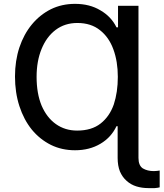

<svg xmlns="http://www.w3.org/2000/svg" viewBox="-20 -757 836 981"><path d="M687.5 -727.5Q687.5 -533.2 687.5 49.8Q687.5 88.9 710 103.5Q733.4 117.2 765.6 117.2Q774.4 117.2 782.2 116.2Q790 115.2 795.9 114.3Q795.9 142.6 795.9 200.2Q785.2 203.1 770.5 204.1Q754.9 204.1 738.3 204.1Q705.1 204.1 676.8 195.3Q648.4 186.5 627 167Q605.5 148.4 592.8 119.1Q581.1 89.8 581.1 49.8Q581.1 -3.9 581.1 -112.3Q580.1 -112.3 575.2 -112.3Q547.9 -54.7 493.2 -22.5Q437.5 10.7 363.3 10.7Q295.9 10.7 240.2 -16.6Q183.6 -44.9 142.6 -94.7Q101.6 -145.5 79.1 -214.8Q56.6 -284.2 56.6 -366.2Q56.6 -446.3 79.1 -514.6Q101.6 -582 142.6 -631.8Q183.6 -681.6 240.2 -710Q295.9 -737.3 363.3 -737.3Q438.5 -737.3 493.2 -704.1Q548.8 -671.9 575.2 -617.2Q578.1 -617.2 583 -617.2Q583 -644.5 583 -727.5Q609.4 -727.5 687.5 -727.5ZM374 -89.8Q448.2 -89.8 494.1 -126Q540 -162.1 561.5 -223.6Q582 -286.1 582 -364.3Q582 -442.4 559.6 -503.9Q537.1 -566.4 491.2 -602.5Q445.3 -639.6 375 -639.6Q311.5 -639.6 264.6 -604.5Q217.8 -569.3 192.4 -506.8Q167 -445.3 167 -364.3Q167 -279.3 192.4 -217.8Q218.8 -156.2 265.6 -123Q312.5 -89.8 374 -89.8Z"/></svg>

Font: DeepSea
Style: Medium
Weight: 500
Designer: Stem
Version: Version 3.019;git-0a5106e0b